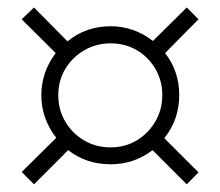

<svg xmlns="http://www.w3.org/2000/svg" viewBox="-20 -662 585 510"><path d="M507.3 -204.1 476.1 -172.4 385.3 -263.2Q335.9 -225.6 273.9 -225.6Q209 -225.6 161.1 -263.2L70.3 -172.4L37.6 -205.1L129.4 -295.9Q89.8 -347.2 89.8 -409.2Q89.8 -470.2 127.9 -521L37.6 -610.8L70.3 -642.1L159.2 -552.2Q208.5 -592.3 273.9 -592.3Q335.4 -592.3 386.2 -553.2L476.1 -642.1L507.3 -610.8L418.5 -521Q456.1 -473.1 456.1 -409.2Q456.1 -344.7 416.5 -294.9ZM411.1 -409.2Q411.1 -447.8 392.8 -479Q374.5 -510.3 343.5 -528.6Q312.5 -546.9 273.9 -546.9Q235.8 -546.9 204.1 -528.6Q172.4 -510.3 153.6 -479.2Q134.8 -448.2 134.8 -409.2Q134.8 -370.1 153.6 -338.6Q172.4 -307.1 203.9 -288.8Q235.4 -270.5 273.9 -270.5Q312.5 -270.5 343.5 -289.3Q374.5 -308.1 392.8 -339.6Q411.1 -371.1 411.1 -409.2Z"/></svg>

Font: Annapurna SIL
Style: Regular
Weight: 400
Designer: Peter Martin, Annie Olsen
Foundry: SIL International
Version: Version 2.000